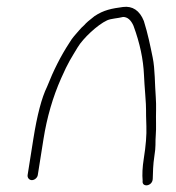

<svg xmlns="http://www.w3.org/2000/svg" viewBox="-20 -525 520 566"><path d="M74 6C82 6 90.2 -1.1 91.4 -9L108.2 -115C118.4 -179.2 135.7 -238.9 160.2 -294.1C182.2 -343.9 189.5 -352.8 209.2 -385.9C224.5 -411.5 266.9 -451.7 295.6 -465C307.5 -470.5 327.6 -470.9 342.8 -475C355.6 -475 365.9 -466.3 373.5 -449C392.6 -397.4 402.4 -349.3 404.4 -304.7C405.2 -287.2 406.5 -267.7 408.2 -246.2C412.1 -196.5 409.4 -206.7 411.5 -153C412.5 -127.6 410 -95.6 403.8 -57C399.9 -32.3 398.8 -10.7 400.5 8C397.3 28.3 429.7 24.8 430.3 2C430.8 -15.8 431.2 -40.7 435 -64.2C437.3 -78.9 438.4 -90.1 438.3 -97.7C437.9 -119.4 440.7 -135.4 440 -160.2C439.2 -189 441.3 -212 439.2 -239C436.2 -276.4 437.2 -321.1 430.1 -355.5C422.9 -390.5 416.2 -424.4 404.1 -463C391.7 -494.3 370.4 -508 342.6 -504.4C309.7 -500 285.9 -495.7 258.6 -477.4C243.3 -465.8 233.4 -457 228.4 -451C223 -446.3 218.1 -441.3 213.6 -436C202.5 -422.9 194.1 -415.1 184 -398C159.8 -361.1 137.9 -318.1 118.6 -269C102.9 -237 89.4 -185.7 78.2 -115L61.4 -9C60.2 -1.1 66.1 6 74 6Z"/></svg>

Font: MewTooHand
Style: WideIta
Weight: 400
Designer: Mew Too, Robert Jablonski
Version: Version 0.77